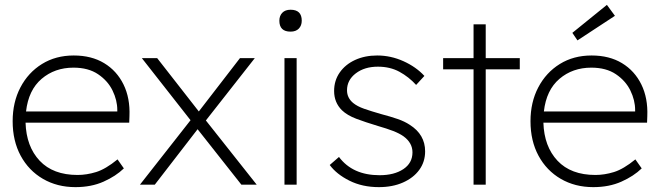

<svg xmlns="http://www.w3.org/2000/svg" viewBox="-20 -759 2708 789"><path d="M290 10Q215 10 156.5 -24Q98 -58 65 -119Q32 -180 32 -261Q32 -339 64 -400Q96 -461 152.5 -496Q209 -531 283 -531Q356 -531 408 -499.5Q460 -468 487.5 -412Q515 -356 512 -282L511 -255H85Q88 -157 143 -98.5Q198 -40 299 -40Q336 -40 375 -52Q414 -64 463 -104L489 -67Q456 -35 405.5 -12.5Q355 10 290 10ZM282 -481Q205 -481 151 -435Q97 -389 87 -301H462V-307Q462 -347 442.5 -387Q423 -427 383 -454Q343 -481 282 -481Z M555 0 763 -265 563 -520H626L797 -301L966 -520H1027L826 -264L1035 0H972L792 -228L616 0Z M1174 -629Q1128 -629 1128 -674Q1128 -694 1140 -706.5Q1152 -719 1174 -719Q1220 -719 1220 -674Q1220 -654 1208 -641.5Q1196 -629 1174 -629ZM1149 0V-520H1199V0Z M1537 10Q1469 10 1416 -16.5Q1363 -43 1335 -81L1373 -114Q1429 -39 1540 -39Q1600 -39 1637.5 -64Q1675 -89 1675 -133Q1675 -172 1638 -199Q1621 -211 1595 -221Q1569 -231 1534 -241Q1481 -257 1444 -271Q1407 -285 1385 -306Q1353 -338 1353 -385Q1353 -428 1376 -461Q1399 -494 1439 -512.5Q1479 -531 1530 -531Q1586 -531 1638 -507.5Q1690 -484 1724 -447L1690 -410Q1660 -443 1621.5 -464Q1583 -485 1533 -485Q1478 -485 1442 -457.5Q1406 -430 1406 -388Q1406 -357 1431 -336Q1448 -322 1476.5 -312Q1505 -302 1547 -290Q1585 -280 1614 -270Q1643 -260 1664 -246Q1727 -206 1727 -137Q1727 -94 1703 -61Q1679 -28 1636 -9Q1593 10 1537 10Z M1926 0V-474H1801V-520H1926V-659H1976V-520H2116V-474H1976V0Z M2418 10Q2343 10 2284.5 -24Q2226 -58 2193 -119Q2160 -180 2160 -261Q2160 -339 2192 -400Q2224 -461 2280.5 -496Q2337 -531 2411 -531Q2484 -531 2536 -499.5Q2588 -468 2615.5 -412Q2643 -356 2640 -282L2639 -255H2213Q2216 -157 2271 -98.5Q2326 -40 2427 -40Q2464 -40 2503 -52Q2542 -64 2591 -104L2617 -67Q2584 -35 2533.5 -12.5Q2483 10 2418 10ZM2410 -481Q2333 -481 2279 -435Q2225 -389 2215 -301H2590V-307Q2590 -347 2570.5 -387Q2551 -427 2511 -454Q2471 -481 2410 -481ZM2353 -593 2332 -624 2474 -739 2507 -694Z"/></svg>

Font: Lexend Deca ExtraLight
Style: Regular
Weight: 200
Designer: Bonnie Shaver-Troup, Thomas Jockin
Foundry: Lexend
Version: Version 1.008; ttfautohint (v1.8.4.7-5d5b)